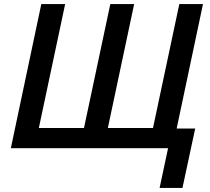

<svg xmlns="http://www.w3.org/2000/svg" viewBox="-20 -734 1042 951"><path d="M770.5 196.8 812.5 0H33.7L184.6 -713.9H302.7L172.4 -100.1H396L526.4 -713.9H644.5L514.2 -100.1H737.8L868.2 -713.9H985.4L855 -97.2H946.8L883.8 196.8Z"/></svg>

Font: Open Sans SemiBold
Style: Italic
Weight: 600
Italic angle: -12°
Designer: Monotype Design Team
Foundry: Monotype Imaging Inc.
Version: Version 3.003; ttfautohint (v1.8.4)